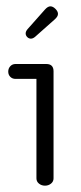

<svg xmlns="http://www.w3.org/2000/svg" viewBox="-20 -576 256 606"><path d="M149 -13Q149 -3 141 3.5Q133 10 122 10Q111 10 103 3.5Q95 -3 95 -13V-327H29Q19 -327 12.5 -333.5Q6 -340 6 -350Q6 -360 12.5 -367Q19 -374 29 -374H126Q149 -374 149 -351ZM122 -546Q131 -556 139 -556Q147 -556 155 -548Q163 -540 163 -532Q163 -524 153 -515L91 -460Q84 -454 77.5 -454Q71 -454 66 -459Q61 -464 61 -470.5Q61 -477 67 -484Z"/></svg>

Font: Flamenco
Style: Regular
Weight: 400
Designer: Luciano Vergara
Foundry: Luciano Vergara
Version: Version 1.002